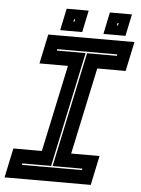

<svg xmlns="http://www.w3.org/2000/svg" viewBox="-74 -876 678 920"><g transform="rotate(5 265.0 -415.5)"><path d="M-17 0 13 -141.5H150L239 -558.5H102L132 -700H546.5L516.5 -558.5H380L291 -141.5H427.5L397.5 0ZM60.5 -67H349.5L351 -74H207.5L325 -627H468.5L470 -634H181L179.5 -627H318L200.5 -74H62ZM395 -726 417 -831H523L501 -726ZM187 -726 209 -831H315L293 -726ZM246.5 -772H251.5L254 -784H249ZM455.5 -772H460.5L463 -784H458Z"/></g></svg>

Font: Tourney ExtraBold
Style: Italic
Weight: 800
Italic angle: -12°
Version: Version 1.015